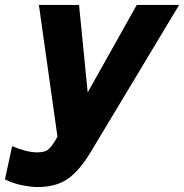

<svg xmlns="http://www.w3.org/2000/svg" viewBox="-88 -536 743 775"><path d="M64 219Q38 219 0.5 211.5Q-37 204 -68 188L-39 54Q-14 65 13 72Q40 79 61 79Q89 79 102.5 70.5Q116 62 132 36L144 16L69 -516H231L266 -163L464 -516H635L278 78Q233 153 185.5 186Q138 219 64 219Z"/></svg>

Font: Red Hat Mono
Style: Bold Italic
Weight: 700
Italic angle: -12°
Monospace: yes
Designer: Pentagram, MCKL
Foundry: Pentagram, MCKL
Version: Version 1.023; ttfautohint (v1.8.3)